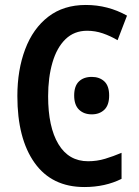

<svg xmlns="http://www.w3.org/2000/svg" viewBox="-20 -744 559 774"><path d="M331 -620Q279 -620 244 -586Q209 -552 191.5 -492Q174 -432 174 -356Q174 -232 215.5 -163Q257 -94 335 -94Q371 -94 404 -104Q437 -114 470 -128V-23Q404 10 320 10Q189 10 119.5 -87.5Q50 -185 50 -357Q50 -462 81.5 -545.5Q113 -629 174.5 -676.5Q236 -724 326 -724Q415 -724 492 -681L454 -582Q425 -599 394.5 -609.5Q364 -620 331 -620ZM279 -359Q279 -397 298 -415.5Q317 -434 350 -434Q381 -434 400.5 -416Q420 -398 420 -359Q420 -320 400.5 -301.5Q381 -283 350 -283Q318 -283 298.5 -302Q279 -321 279 -359Z"/></svg>

Font: Noto Sans Condensed SemiBold
Style: Regular
Weight: 600
Width: 3
Designer: Monotype Design Team
Foundry: Monotype Imaging Inc.
Version: Version 2.013; ttfautohint (v1.8.4.7-5d5b)